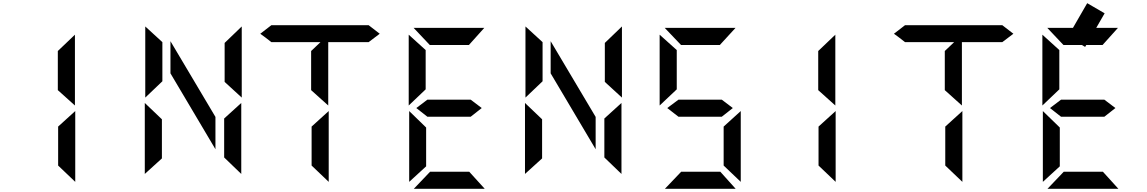

<svg xmlns="http://www.w3.org/2000/svg" viewBox="-20 -979 7240 1212"><path d="M455 169 347 66V-180L455 -278ZM453 -760V-313L345 -410V-657Z M897 -363V-812L1005 -713V-466ZM1506 -812V-363L1398 -462V-708ZM894 -329 1002 -226V21L894 119ZM1503 119 1395 15V-231L1503 -329ZM1056 -516V-719L1340 -241V-37Z M2055 169 1947 66V-180L2055 -278ZM1693 -713Q1658 -741 1623 -766L1693 -820H2307L2377 -766L2307 -713H2052V-313L1944 -410V-657L2003 -713Z M2592 213 2695 105H2942L3040 213ZM2563 -278 2670 -174V71L2563 169ZM2678 -242Q2641 -271 2608 -297L2678 -350H2951L3021 -297L2951 -242ZM2591 -803H3037L2940 -695H2693ZM2560 -313V-760L2667 -663V-415Z M3297 -363V-812L3405 -713V-466ZM3906 -812V-363L3798 -462V-708ZM3294 -329 3402 -226V21L3294 119ZM3903 119 3795 15V-231L3903 -329ZM3456 -516V-719L3740 -241V-37Z M4177 213 4280 105H4527L4624 213ZM4656 169 4548 66V-180L4656 -278ZM4263 -242Q4228 -270 4192 -297L4263 -350H4536L4606 -297L4536 -242ZM4176 -803H4623L4524 -695H4279ZM4144 -313V-760L4252 -663V-415Z M5255 169 5147 66V-180L5255 -278ZM5253 -760V-313L5145 -410V-657Z M6055 169 5947 66V-180L6055 -278ZM5693 -713Q5658 -741 5623 -766L5693 -820H6307L6377 -766L6307 -713H6052V-313L5944 -410V-657L6003 -713Z M6592 213 6695 105H6942L7040 213ZM6563 -278 6670 -174V71L6563 169ZM6678 -242Q6641 -271 6608 -297L6678 -350H6951L7021 -297L6951 -242ZM6560 -313V-760L6667 -663V-415ZM6843 -959 6953 -895 6900 -803H7037L6940 -695H6837L6830 -683L6809 -695H6693L6591 -803H6753Z"/></svg>

Font: Digital Numbers
Style: Regular
Weight: 400
Version: Version 001.102